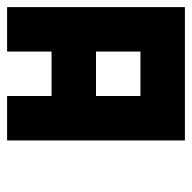

<svg xmlns="http://www.w3.org/2000/svg" viewBox="-20 -395 540 540"><g transform="rotate(90 250.0 -125.0)"><path d="M375 -375V125H250V0H125V125H0V-375ZM125 -250V-125H250V-250Z"/></g></svg>

Font: Bytesized
Style: Regular
Weight: 400
Monospace: yes
Designer: baltdev
Version: Version 1.000